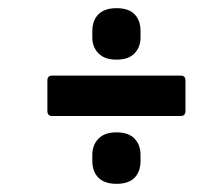

<svg xmlns="http://www.w3.org/2000/svg" viewBox="-20 -535 529 470"><path d="M108 -251Q96 -251 96 -263V-338Q96 -350 108 -350H422Q434 -350 434 -338V-263Q434 -251 422 -251ZM265 -85Q236 -85 221 -100Q206 -115 206 -141V-156Q206 -180 221 -195.5Q236 -211 265 -211Q295 -211 309.5 -195.5Q324 -180 324 -156V-141Q324 -115 309.5 -100Q295 -85 265 -85ZM265 -389Q236 -389 221 -404.5Q206 -420 206 -443V-459Q206 -485 221 -500Q236 -515 265 -515Q295 -515 309.5 -500Q324 -485 324 -459V-443Q324 -420 309.5 -404.5Q295 -389 265 -389Z"/></svg>

Font: Sofia Sans Condensed ExtraBold
Style: Italic
Weight: 800
Italic angle: -9°
Version: Version 4.100